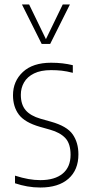

<svg xmlns="http://www.w3.org/2000/svg" viewBox="-20 -828 402 857"><path d="M160 9Q130 9 101.8 4Q73.5 -1 47 -10V-44Q80 -33.5 107 -28.8Q134 -24 160 -24Q224.5 -24 259.8 -53.2Q295 -82.5 295 -137Q295 -186.5 271.8 -211.5Q248.5 -236.5 204 -249L158 -262Q90.5 -281.5 64.2 -316.5Q38 -351.5 38 -403Q38 -465.5 82.2 -506.8Q126.5 -548 208 -548Q236 -548 259.2 -545.2Q282.5 -542.5 305 -537V-503Q278 -510 255.8 -512.5Q233.5 -515 208 -515Q162 -515 132 -500.2Q102 -485.5 87.5 -460.5Q73 -435.5 73 -405Q73 -361.5 94.5 -336.2Q116 -311 161 -298L207 -285Q279 -265 304.5 -228.2Q330 -191.5 330 -139Q330 -69.5 285.5 -30.2Q241 9 160 9ZM166 -632 78 -808H110L189 -645H181L260 -808H292L204 -632Z"/></svg>

Font: Encode Sans Condensed Thin
Style: Regular
Weight: 100
Width: 3
Designer: Multiple Designers
Foundry: Impallari Type
Version: Version 3.002